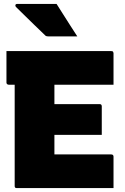

<svg xmlns="http://www.w3.org/2000/svg" viewBox="-20 -961 640 981"><path d="M13 -700H548Q553 -700 555 -699Q557 -698 558.5 -695Q560 -692 560 -689Q560 -648 560 -609Q560 -570 560 -528H25Q22 -528 19 -529.5Q16 -531 14.5 -533.5Q13 -536 13 -539Q13 -581 13 -620Q13 -659 13 -700ZM162 -429H489Q493 -429 495.5 -427.5Q498 -426 499 -423.5Q500 -421 500 -418Q500 -392 500 -368Q500 -344 500 -320.5Q500 -297 500 -272H162ZM66 0Q63 0 61 -0.5Q59 -1 57.5 -2.5Q56 -4 55.5 -6Q55 -8 55 -11Q55 -60 55 -119Q55 -178 55 -242.5Q55 -307 55 -374.5Q55 -442 55 -509Q55 -576 55 -639H267L258 -617Q258 -581 258 -545.5Q258 -510 258 -474Q258 -437 258 -399Q258 -361 258 -322.5Q258 -284 258 -246.5Q258 -209 258 -172H548Q554 -172 557 -169Q560 -166 560 -161Q560 -120 560 -80.5Q560 -41 560 0ZM269 -941Q287 -913 304.5 -885Q322 -857 339.5 -830Q357 -803 375 -775Q353 -775 329.5 -775Q306 -775 281.5 -775Q257 -775 229 -775Q221 -775 216.5 -776.5Q212 -778 209 -782Q177 -813 153.5 -835.5Q130 -858 109 -879Q88 -900 61 -926Q57 -931 59 -936Q61 -941 67 -941Q103 -941 134.5 -941Q166 -941 198 -941Q230 -941 269 -941Z"/></svg>

Font: Recursive Monospace Black
Style: Regular
Weight: 900
Version: Version 1.047